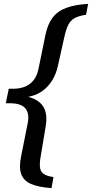

<svg xmlns="http://www.w3.org/2000/svg" viewBox="-20 -771 475 991"><path d="M16 -264 25 -313H47Q103 -313 136 -339.5Q169 -366 179 -417L214 -588Q225 -644 250.5 -678.5Q276 -713 321 -730Q366 -747 435 -751L424 -695Q386 -689 364.5 -677Q343 -665 331.5 -641Q320 -617 311 -575L278 -427Q261 -356 214 -313.5Q167 -271 91 -267ZM246 200Q178 195 140 178.5Q102 162 89.5 127.5Q77 93 89 36L123 -135Q133 -186 110.5 -212Q88 -238 32 -238H10L20 -288L93 -277Q166 -268 197 -229.5Q228 -191 216 -120L192 24Q184 66 186 90Q188 114 204.5 126Q221 138 256 143Z"/></svg>

Font: Piazzolla Thin
Style: Bold Italic
Weight: 700
Italic angle: -11.3°
Version: Version 2.005